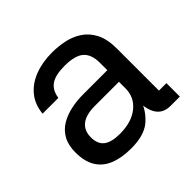

<svg xmlns="http://www.w3.org/2000/svg" viewBox="-135 -663 818 818"><g transform="rotate(-45 274.5 -254.0)"><path d="M525 0H468Q428 0 407 -28Q386 -56 385 -113L397 -108Q381 -58 341 -24Q301 10 223 10Q165 10 124.5 -6.5Q84 -23 63 -57.5Q42 -92 42 -146Q42 -190 58.5 -219.5Q75 -249 103.5 -266Q132 -283 167 -290.5Q202 -298 239 -298H386V-343Q386 -393 359.5 -416.5Q333 -440 270 -440Q215 -440 188 -421.5Q161 -403 155 -362H60Q65 -413 93 -447.5Q121 -482 167.5 -500Q214 -518 273 -518Q309 -518 345.5 -510.5Q382 -503 412.5 -483Q443 -463 461.5 -427Q480 -391 480 -335V-81H525ZM134 -145Q134 -105 158 -86.5Q182 -68 232 -68Q303 -68 344.5 -101.5Q386 -135 386 -188V-228H240Q188 -228 161 -207Q134 -186 134 -145Z"/></g></svg>

Font: 42dot Sans Light Medium
Style: Regular
Weight: 500
Version: Version 1.000